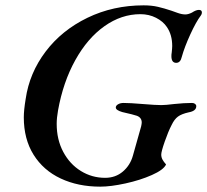

<svg xmlns="http://www.w3.org/2000/svg" viewBox="-20 -684 775 718"><path d="M69 -245Q69 -272 76 -314Q90 -411 150.5 -491Q211 -571 307 -617.5Q403 -664 517 -664Q547 -664 570.5 -658.5Q594 -653 621 -644Q627 -642 643.5 -636Q660 -630 673 -630Q684 -630 698 -637Q713 -647 724 -647Q735 -647 735 -637Q735 -631 731 -626Q713 -602 691.5 -555Q670 -508 660 -472Q655 -449 639 -449Q621 -449 621 -474Q621 -482 622 -486Q624 -504 624 -512Q624 -554 604 -583Q590 -604 563.5 -617.5Q537 -631 505 -631Q434 -631 370.5 -586Q307 -541 261.5 -459Q216 -377 197 -271Q192 -243 192 -221Q192 -162 216.5 -116Q241 -70 282.5 -44.5Q324 -19 373 -19Q412 -19 439.5 -42.5Q467 -66 477 -102L508 -212Q510 -222 510 -226Q510 -244 492 -251Q481 -255 437 -265Q413 -272 413 -282Q413 -289 421.5 -294Q430 -299 442 -299Q466 -299 514 -295Q562 -291 583 -291Q599 -291 631 -295Q669 -299 698 -299Q705 -299 709.5 -295.5Q714 -292 714 -287Q714 -269 686 -264Q659 -258 645.5 -248Q632 -238 622 -217Q609 -192 596 -154.5Q583 -117 583 -106Q583 -96 587.5 -87.5Q592 -79 601 -69Q592 -49 548 -29.5Q504 -10 449 2Q394 14 355 14Q272 14 207 -16.5Q142 -47 105.5 -105.5Q69 -164 69 -245Z"/></svg>

Font: EB Garamond SemiBold
Style: Italic
Weight: 600
Italic angle: -17.2°
Designer: Georg Duffner and Octavio Pardo
Foundry: Georg Duffner
Version: Version 1.000